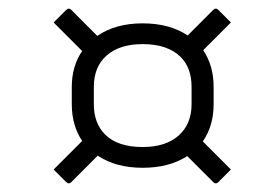

<svg xmlns="http://www.w3.org/2000/svg" viewBox="-20 -522 640 444"><path d="M146 -321Q146 -369 170 -404L104 -470L133 -499Q136 -502 139 -502Q142 -502 145 -499L205 -439Q247 -468 310 -468Q372 -468 414 -440L473 -499Q476 -502 479 -502Q482 -502 485 -499L514 -470L450 -406Q474 -370 474 -321V-281Q474 -231 449 -195L514 -130L485 -101Q482 -98 479 -98Q476 -98 473 -101L413 -161Q371 -134 310 -134Q248 -134 206 -162L145 -101Q142 -98 139 -98Q136 -98 133 -101L104 -130L170 -196Q146 -232 146 -281ZM197 -281Q197 -237 223 -211Q252 -182 310 -182Q363 -182 393 -208.5Q423 -235 423 -281V-321Q423 -365 398 -390Q368 -420 310 -420Q257 -420 227 -394Q197 -368 197 -321Z"/></svg>

Font: Recursive Sn Lnr St Lt
Style: Italic
Weight: 300
Italic angle: -15°
Version: Version 1.079;hotconv 1.0.112;makeotfexe 2.5.65598; ttfautoh